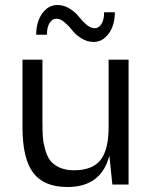

<svg xmlns="http://www.w3.org/2000/svg" viewBox="-20 -739 615 769"><path d="M415 -230V-500H495V0H430L418 -116Q386 10 250 10Q156 10 113 -47Q70 -104 70 -230V-500H150V-247Q150 -214 151.5 -191.5Q153 -169 160.5 -141.5Q168 -114 180.5 -97Q193 -80 217.5 -68.5Q242 -57 276 -57Q350 -57 382.5 -98Q415 -139 415 -230ZM125 -600Q125 -652 149.5 -685.5Q174 -719 210 -719Q236 -719 259 -704.5Q282 -690 295.5 -672.5Q309 -655 326 -640.5Q343 -626 359 -626Q376 -626 386.5 -643Q397 -660 397 -690H440Q440 -638 415.5 -604.5Q391 -571 355 -571Q329 -571 306 -585.5Q283 -600 269.5 -617.5Q256 -635 239 -649.5Q222 -664 206 -664Q189 -664 178.5 -647Q168 -630 168 -600Z"/></svg>

Font: Fivo Sans Modern
Style: Regular
Weight: 400
Designer: Alexander Slobzheninov
Foundry: Alexander Slobzheninov
Version: 1.0